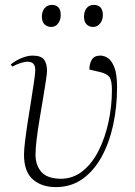

<svg xmlns="http://www.w3.org/2000/svg" viewBox="-20 -750 550 784"><path d="M208 14Q150 14 114 -17.5Q78 -49 78 -119Q78 -138 82.5 -175Q87 -212 94 -257Q101 -302 108 -345Q115 -388 119.5 -420.5Q124 -453 124 -463Q124 -483 115.5 -490.5Q107 -498 93 -498Q80 -498 63.5 -492.5Q47 -487 30 -478L24 -487Q45 -504 69.5 -513.5Q94 -523 112 -523Q148 -523 160 -506.5Q172 -490 172 -460Q172 -451 167.5 -421Q163 -391 156 -349Q149 -307 141.5 -262.5Q134 -218 129.5 -180Q125 -142 125 -119Q125 -76 148.5 -48.5Q172 -21 227 -20Q278 -20 317 -51Q356 -82 382.5 -134.5Q409 -187 423 -251.5Q437 -316 437 -383Q437 -421 427 -435Q417 -449 388 -456L345 -466Q345 -490 355 -506.5Q365 -523 390 -523Q405 -523 420.5 -513Q436 -503 447 -475Q458 -447 458 -393Q458 -313 442 -239.5Q426 -166 394.5 -109Q363 -52 316.5 -19Q270 14 208 14ZM151 -682Q151 -703 162 -716.5Q173 -730 192 -730Q208 -730 218 -720.5Q228 -711 228 -688Q228 -669 217.5 -654.5Q207 -640 189 -640Q173 -640 162 -650.5Q151 -661 151 -682ZM323 -682Q323 -703 333.5 -716.5Q344 -730 363 -730Q380 -730 390 -720Q400 -710 400 -688Q400 -669 389 -654.5Q378 -640 360 -640Q344 -640 333.5 -650.5Q323 -661 323 -682Z"/></svg>

Font: Display Extralight
Style: Italic
Weight: 200
Italic angle: -2°
Designer: Latin by Veronika Burian and Jose Scaglione. Greek by Irene Vlachou. Cyrillic by Vera Evstafieva
Foundry: TypeTogether
Version: Version 3.002